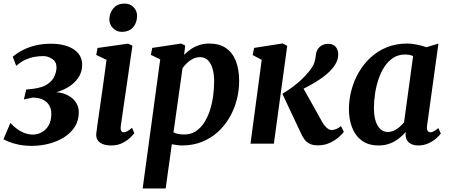

<svg xmlns="http://www.w3.org/2000/svg" viewBox="-26 -815 2546 1089"><path d="M154.9 12.3Q111.9 12.3 78.8 5.1Q45.8 -2 24.1 -11Q2.5 -19.9 -6.4 -25.2L32.9 -117.5Q52.9 -96 74.1 -81.2Q95.3 -66.3 117.3 -59Q139.3 -51.7 160.4 -51.7Q186.5 -51.7 210.5 -64.6Q234.6 -77.4 249.9 -103.8Q265.2 -130.1 265.2 -169.9Q265.2 -196.9 253.2 -217.5Q241.1 -238.1 217.6 -249.7Q194.1 -261.4 159.4 -261.4L109.7 -251.1L122.4 -307.1L163.8 -311.5Q217.5 -318.8 245.5 -339.1Q273.6 -359.3 284 -384.9Q294.4 -410.5 294.4 -433.9Q294.4 -464.6 270.3 -480.7Q246.3 -496.9 219.6 -496.9Q199.3 -496.9 174.2 -493.2Q149 -489.5 121.3 -477.7Q93.6 -466 65.9 -441.4L46.3 -493.5Q74.8 -517 108.3 -533.4Q141.7 -549.8 180.3 -558.4Q218.8 -567 262.4 -567Q342.4 -567 391.2 -535.8Q440 -504.5 440 -446.6Q440 -413.2 424.8 -385.4Q409.6 -357.5 382.9 -336.2Q356.3 -314.9 321.6 -301.3Q287 -287.7 248.5 -282.9L239.8 -289.8Q293.5 -297.5 334.2 -284.5Q375 -271.4 397.9 -243.4Q420.9 -215.3 420.9 -178Q420.9 -131.4 398.3 -96Q375.8 -60.6 337.8 -36.5Q299.8 -12.4 252.4 -0.1Q205 12.3 154.9 12.3Z M604.2 10Q575.1 10 555.4 1.6Q535.7 -6.8 526.7 -22.2Q517.6 -37.5 520.2 -58.6Q522.7 -80.8 527.4 -113.3Q532.1 -145.8 537.9 -186.5Q543.7 -227.2 550.5 -274.1Q557.3 -321.1 564.2 -372.1Q571.1 -423.1 578.2 -475.8L519.8 -503.4L527.2 -542.9L700.3 -567.4L725.1 -556L659.1 -101.1Q656.5 -83.1 661 -73.9Q665.5 -64.6 675.4 -64.6Q684.6 -64.6 695.3 -70.3Q705.9 -75.9 722.9 -90.2L735.9 -59.4Q730.7 -52.1 714 -35.4Q697.2 -18.8 669.6 -4.4Q642 10 604.2 10ZM664 -634.4Q634.7 -634.4 613.8 -656.4Q592.9 -678.3 594.3 -707.9Q596.1 -744.5 618.8 -769.6Q641.5 -794.7 680 -794.7Q713.1 -794.7 732.5 -773.5Q751.8 -752.2 751.4 -724.3Q751.1 -686.3 729.1 -660.4Q707 -634.4 664 -634.4Z M783.2 254 882.7 -478.1 829.7 -504 837.4 -543.3 1001.8 -568 1024.6 -556.6 1018.2 -503.8Q1033.8 -520.4 1055.1 -535.1Q1076.3 -549.7 1102.8 -558.8Q1129.4 -568 1161.3 -568Q1217.8 -568 1255.3 -542.4Q1292.9 -516.7 1311.6 -469.3Q1330.4 -421.9 1330.4 -356Q1330.4 -299.2 1315.9 -245.4Q1301.4 -191.6 1273.8 -145.3Q1246.2 -99 1206.8 -64Q1167.3 -29.1 1116.9 -9.5Q1066.5 10 1007 10Q993.1 10 978 7.9Q963 5.7 948.6 3.1L913.6 254ZM958 -64.1Q970.8 -57.7 986 -54.9Q1001.3 -52.2 1019.7 -52.2Q1055.6 -52.2 1083.1 -69.7Q1110.7 -87.3 1130.7 -117.3Q1150.7 -147.4 1163.6 -186.4Q1176.5 -225.4 1182.6 -268.6Q1188.6 -311.9 1188.6 -354.7Q1188.6 -393.7 1179.8 -424.5Q1170.9 -455.3 1153.5 -473.1Q1136 -490.8 1109.4 -490.8Q1087.3 -490.8 1068.7 -481.6Q1050 -472.4 1035.2 -458.1Q1020.3 -443.9 1009.3 -428.7Z M1394.8 0 1458.4 -475.7 1407.1 -502.8 1415.3 -543.3 1577.2 -568.7 1603.1 -554.9 1527.3 0ZM1777 9.4Q1747.3 9.4 1729.3 -0.2Q1711.4 -9.9 1701.7 -23.2Q1692.1 -36.5 1686.4 -47.7L1575.6 -282.9Q1605.5 -301 1632 -320.5Q1658.4 -339.9 1681.8 -361.6Q1705.1 -383.2 1724.9 -407.7Q1749.3 -436.9 1756.3 -458.3Q1763.4 -479.7 1765 -499.1Q1767.3 -523.8 1778.2 -538.6Q1789.2 -553.4 1804.1 -560Q1819.1 -566.6 1833.2 -566.6Q1863.4 -566.6 1877.5 -549.9Q1891.6 -533.2 1892.2 -510Q1892.8 -487.1 1885.1 -468.8Q1877.4 -450.4 1866.4 -435.8Q1849 -412.6 1823.3 -391.4Q1797.5 -370.2 1768.8 -352.4Q1740.1 -334.6 1712.9 -320.7Q1685.7 -306.7 1664.7 -297.3L1679.1 -341.9L1802 -122.3Q1814 -101.3 1828.3 -89.3Q1842.7 -77.3 1855.2 -77.3Q1864.5 -77.3 1879.1 -82.4Q1893.8 -87.5 1908.1 -99.8L1924.2 -67.2Q1915.7 -54.9 1895 -36.8Q1874.3 -18.6 1844.1 -4.6Q1813.9 9.4 1777 9.4Z M2396.4 -103.1Q2393.7 -81.8 2399.6 -73.2Q2405.5 -64.6 2415.4 -64.6Q2423.3 -64.6 2433.7 -69.9Q2444 -75.2 2460.2 -88.4L2474.2 -57.5Q2469.2 -49.7 2451.8 -33.4Q2434.4 -17.1 2407.3 -3.6Q2380.2 10 2345.6 10Q2315.4 10 2295.5 -4.8Q2275.6 -19.6 2274 -50.7L2275.8 -66.7Q2259.5 -47.8 2237.2 -30.2Q2214.9 -12.5 2186.3 -1.3Q2157.7 10 2121.6 10Q2063.3 10 2025.9 -17.8Q1988.5 -45.6 1970.8 -92.4Q1953 -139.1 1953 -195.4Q1953 -249.6 1967.2 -303.2Q1981.3 -356.9 2008.7 -404.5Q2036.2 -452.2 2076.3 -489.1Q2116.4 -525.9 2168.4 -547Q2220.5 -568 2283.5 -568Q2310 -568 2340.7 -561.5Q2371.3 -555.1 2392.7 -547.3L2460.7 -567.7ZM2317.1 -497Q2306.6 -501.7 2294.9 -503.8Q2283.2 -505.8 2271.1 -505.8Q2234.1 -505.8 2205.4 -487.6Q2176.8 -469.3 2155.8 -438.2Q2134.9 -407 2121.4 -367.4Q2107.8 -327.8 2101.4 -285Q2094.9 -242.2 2094.9 -201.1Q2094.9 -158.3 2104.7 -128.1Q2114.5 -97.9 2132.1 -82.2Q2149.8 -66.5 2173.4 -66.5Q2188.2 -66.5 2201.3 -71.4Q2214.4 -76.2 2225.9 -84.2Q2237.5 -92.1 2247.4 -101.7Q2257.4 -111.2 2265.7 -120.7Z"/></svg>

Font: Merriweather Light
Style: Italic
Weight: 300
Italic angle: -7.8°
Designer: Eben Sorkin
Foundry: Eben Sorkin
Version: Version 2.101